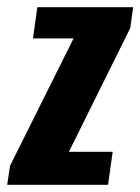

<svg xmlns="http://www.w3.org/2000/svg" viewBox="-44 -515 391 535"><path d="M-24 0 -16 -53 161 -408H48L60 -495H327L319 -437L148 -92H270L257 0Z"/></svg>

Font: Alumni Sans ExtraBold
Style: Italic
Weight: 800
Italic angle: -8°
Designer: Robert E. Leuschke
Foundry: Robert E. Leuschke
Version: Version 1.016